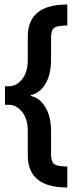

<svg xmlns="http://www.w3.org/2000/svg" viewBox="-20 -738 334 850"><path d="M116 -317 117 -313Q156 -305 181 -263.5Q206 -222 206 -157V-55Q206 -21 221 -11Q236 -1 278 -1V92Q190 92 146.5 56.5Q103 21 103 -51V-157Q103 -211 78 -242.5Q53 -274 19 -274H2V-356H19Q53 -356 78 -387.5Q103 -419 103 -473V-575Q103 -647 146.5 -682.5Q190 -718 278 -718V-625Q236 -625 221 -615.5Q206 -606 206 -571V-473Q206 -408 181 -366.5Q156 -325 116 -317Z"/></svg>

Font: Blinker
Style: Bold
Weight: 700
Designer: Juergen Huber
Foundry: supertype
Version: Version 1.015;PS 1.15;hotconv 1.0.88;makeotf.lib2.5.647800; 